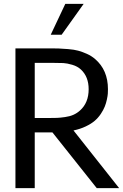

<svg xmlns="http://www.w3.org/2000/svg" viewBox="-20 -976 640 996"><path d="M414.1 -956.1 299.8 -795.9H243.2L318.8 -956.1ZM540 -513.2Q540 -501.5 539.3 -490.2Q538.6 -479 534.4 -459.5Q530.3 -439.9 523.4 -422.9Q516.6 -405.8 503.2 -385.5Q489.7 -365.2 471.7 -349.6Q453.6 -334 425 -320.3Q396.5 -306.6 361.3 -299.3L598.1 0H481.9L252 -289.1H203.1H160.2V0H60.1V-725.1H227.1Q263.2 -725.1 282 -724.6Q300.8 -724.1 332.8 -721.4Q364.7 -718.8 385.5 -713.1Q406.2 -707.5 430.4 -696.8Q454.6 -686 473.1 -669.9Q540 -612.8 540 -513.2ZM160.2 -363.8H229Q259.8 -363.8 276.1 -364.5Q292.5 -365.2 317.1 -368.7Q341.8 -372.1 360.6 -380.4Q379.4 -388.7 395 -402.8Q439.9 -442.9 439.9 -513.2Q439.9 -578.1 399.9 -615.2Q382.3 -631.8 355 -639.9Q327.6 -647.9 308.6 -648.9Q289.6 -649.9 252 -649.9H160.2Z"/></svg>

Font: Aurulent Sans Mono
Style: Regular
Weight: 400
Monospace: yes
Version: Version 2007.05.04